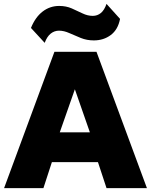

<svg xmlns="http://www.w3.org/2000/svg" viewBox="-20 -966 776 986"><path d="M1 0 259.5 -700H475.5L734.5 0H527L483 -133.5H246.5L203 0ZM287 -286.5H441.5L364.5 -507.5ZM209.5 -746 139 -822.5Q161.5 -878 199 -906.8Q236.5 -935.5 284 -935.5Q319.5 -935.5 348.5 -922.8Q377.5 -910 403.8 -897.2Q430 -884.5 456.5 -884.5Q480 -884.5 498 -899.2Q516 -914 527 -946L596.5 -869Q586 -814 549 -786.2Q512 -758.5 462 -758.5Q426 -758.5 395 -771Q364 -783.5 336.2 -796Q308.5 -808.5 283 -808.5Q259.5 -808.5 240.5 -793.5Q221.5 -778.5 209.5 -746Z"/></svg>

Font: Geologica ExtraBold
Style: Regular
Weight: 800
Designer: Sindre Bremnes, Frode Helland
Foundry: Monokrom Skriftforlag AS
Version: Version 1.010;gftools[0.9.28]